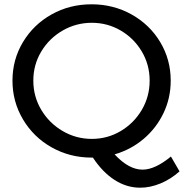

<svg xmlns="http://www.w3.org/2000/svg" viewBox="-20 -726 862 893"><path d="M815 71Q775 107 727 127Q679 147 632 147Q569 147 513 111Q457 75 412 7H406Q305 7 220.5 -40.5Q136 -88 87 -170.5Q38 -253 38 -351Q38 -449 87 -530.5Q136 -612 220 -659Q304 -706 406 -706Q507 -706 591.5 -659Q676 -612 725 -530.5Q774 -449 774 -351Q774 -270 740.5 -200Q707 -130 648 -80Q589 -30 513 -8Q579 63 643 63Q701 63 775 2ZM407 -80Q480 -80 541.5 -116.5Q603 -153 639.5 -215Q676 -277 676 -351Q676 -425 639.5 -486.5Q603 -548 541.5 -584Q480 -620 407 -620Q334 -620 271.5 -584Q209 -548 172 -486.5Q135 -425 135 -351Q135 -277 172 -215Q209 -153 271.5 -116.5Q334 -80 407 -80Z"/></svg>

Font: Montserrat arm2
Style: Regular
Weight: 400
Designer: Julieta Ulanovsky
Foundry: Julieta Ulanovsky
Version: Version 6.000